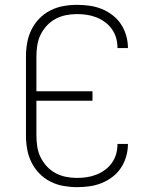

<svg xmlns="http://www.w3.org/2000/svg" viewBox="-20 -763 640 791"><path d="M297 8Q269 8 241 3Q213 -2 187.5 -15Q162 -28 142 -48.5Q122 -69 109.5 -94.5Q97 -120 92 -148Q87 -176 87 -205V-530Q87 -559 92 -587Q97 -615 109.5 -640.5Q122 -666 142 -686.5Q162 -707 187.5 -720Q213 -733 241 -738Q269 -743 297 -743Q323 -743 348.5 -739.5Q374 -736 398 -726.5Q422 -717 443 -701Q464 -685 478 -664Q492 -643 499.5 -617.5Q507 -592 507 -567V-565H464V-566Q464 -587 458.5 -606.5Q453 -626 441 -643Q429 -660 412.5 -672Q396 -684 377 -691.5Q358 -699 338 -702Q318 -705 297 -705Q274 -705 251.5 -700.5Q229 -696 208.5 -685Q188 -674 172.5 -657Q157 -640 147 -619.5Q137 -599 133.5 -576Q130 -553 130 -530V-387H361V-348H130V-205Q130 -182 133.5 -159Q137 -136 147 -115.5Q157 -95 172.5 -78Q188 -61 208.5 -50Q229 -39 251.5 -34.5Q274 -30 297 -30Q318 -30 338 -33Q358 -36 377 -43.5Q396 -51 412.5 -63Q429 -75 441 -92Q453 -109 458.5 -128.5Q464 -148 464 -169V-170H507V-168Q507 -143 499.5 -117.5Q492 -92 478 -71Q464 -50 443 -34Q422 -18 398 -8.5Q374 1 348.5 4.5Q323 8 297 8Z"/></svg>

Font: Iosevka Aile Extralight
Style: Regular
Weight: 200
Designer: Belleve Invis
Foundry: Belleve Invis
Version: Version 31.1.0; ttfautohint (v1.8.4)